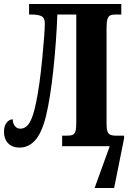

<svg xmlns="http://www.w3.org/2000/svg" viewBox="-21 -734 650 964"><path d="M602 -39 552 210H454L530 0H291V-53H318Q336 -53 345 -57.5Q354 -62 358 -75.5Q362 -89 362 -118V-661H267Q262 -527 247 -385.5Q232 -244 210 -151Q188 -65 155 -29Q122 7 77 7Q41 7 20 -14.5Q-1 -36 -1 -72Q-1 -102 12.5 -118.5Q26 -135 43 -135Q43 -115 53.5 -101.5Q64 -88 81 -88Q108 -88 126.5 -116.5Q145 -145 160 -218Q178 -304 191 -438Q204 -572 204 -617Q204 -644 187.5 -652.5Q171 -661 138 -661H125V-714H588V-661H558Q541 -661 532 -656.5Q523 -652 518.5 -638Q514 -624 514 -596V-112Q514 -75 524 -64Q534 -53 558 -53H602Z"/></svg>

Font: Noto Serif CondExtraBold
Style: Regular
Weight: 800
Width: 3
Designer: Monotype Design Team
Foundry: Monotype Imaging Inc.
Version: Version 1.001